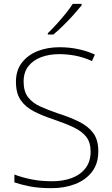

<svg xmlns="http://www.w3.org/2000/svg" viewBox="-20 -970 584 1000"><path d="M492 -182Q492 -118 459.5 -75.5Q427 -33 372 -11.5Q317 10 249 10Q182 10 136.5 1Q91 -8 55 -20V-61Q94 -46 143 -36Q192 -26 252 -26Q308 -26 353 -42.5Q398 -59 425 -93.5Q452 -128 452 -181Q452 -228 429.5 -257Q407 -286 364 -306.5Q321 -327 259 -348Q201 -367 156.5 -390Q112 -413 87.5 -449Q63 -485 63 -544Q63 -603 93.5 -643Q124 -683 175 -703.5Q226 -724 290 -724Q389 -724 474 -686L459 -652Q415 -672 372.5 -680Q330 -688 288 -688Q237 -688 195 -672.5Q153 -657 128 -625.5Q103 -594 103 -545Q103 -494 126 -464Q149 -434 189.5 -415.5Q230 -397 283 -379Q346 -359 393 -335.5Q440 -312 466 -276.5Q492 -241 492 -182ZM405 -942Q388 -921 363.5 -893.5Q339 -866 311 -838.5Q283 -811 258 -790H229V-797Q250 -817 275 -844.5Q300 -872 322.5 -900Q345 -928 359 -950H405Z"/></svg>

Font: Noto Sans Bengali UI ExtraLight
Style: Regular
Weight: 200
Designer: Jelle Bosma - Monotype Design Team
Foundry: Monotype Imaging Inc.
Version: Version 2.003; ttfautohint (v1.8.4.7-5d5b)